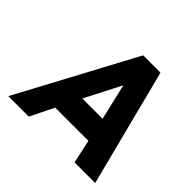

<svg xmlns="http://www.w3.org/2000/svg" viewBox="-187 -1035 1266 1266"><g transform="rotate(45 445.5 -402.5)"><path d="M477 -812 475 -809 38 7H228L230 5L310 -158H620L655 4L658 7H848L639 -809L637 -812ZM524 -580 583 -327H394Z"/></g></svg>

Font: Hussar Woodtype
Style: SeBdObl
Weight: 900
Foundry: Cannot Into Space Fonts
Version: Version 1.07